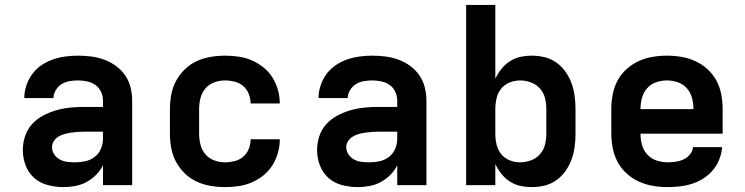

<svg xmlns="http://www.w3.org/2000/svg" viewBox="-20 -755 3040 783"><path d="M239 8Q207 8 175.5 0Q144 -8 120 -29Q96 -50 84.5 -80.5Q73 -111 73 -143Q73 -171 82 -199Q91 -227 110.5 -248.5Q130 -270 155.5 -283.5Q181 -297 208.5 -305Q236 -313 264.5 -316Q293 -319 322 -319H400V-344Q400 -363 392 -380.5Q384 -398 369 -408.5Q354 -419 335.5 -423Q317 -427 298 -427Q281 -427 263.5 -424Q246 -421 231.5 -412Q217 -403 207.5 -387.5Q198 -372 198 -355H79Q79 -381 87.5 -406.5Q96 -432 111.5 -453Q127 -474 149 -489Q171 -504 195.5 -512.5Q220 -521 246 -524.5Q272 -528 298 -528Q325 -528 352.5 -524.5Q380 -521 405.5 -511.5Q431 -502 453 -486Q475 -470 490.5 -447.5Q506 -425 512.5 -398Q519 -371 519 -344V0H400V-81Q389 -59 371.5 -41.5Q354 -24 332.5 -12.5Q311 -1 287 3.5Q263 8 239 8ZM286 -93Q307 -93 328 -97.5Q349 -102 366 -115Q383 -128 391.5 -148Q400 -168 400 -189V-218H322Q309 -218 295.5 -217Q282 -216 269 -214Q256 -212 243 -208.5Q230 -205 218.5 -198Q207 -191 199.5 -179.5Q192 -168 192 -155Q192 -139 201 -125.5Q210 -112 224 -104.5Q238 -97 254 -95Q270 -93 286 -93Z M898 8Q868 8 838.5 3Q809 -2 782 -14.5Q755 -27 733.5 -48Q712 -69 698 -95Q684 -121 678.5 -150.5Q673 -180 673 -210V-310Q673 -340 678.5 -369.5Q684 -399 698 -425Q712 -451 733.5 -472Q755 -493 782 -505.5Q809 -518 838.5 -523Q868 -528 898 -528Q925 -528 953 -524Q981 -520 1006.5 -509Q1032 -498 1054 -480.5Q1076 -463 1091 -439Q1106 -415 1113.5 -388Q1121 -361 1121 -333H1002Q1002 -353 994.5 -372Q987 -391 972 -404Q957 -417 937 -422Q917 -427 898 -427Q875 -427 853.5 -419Q832 -411 817.5 -394Q803 -377 797.5 -354.5Q792 -332 792 -310V-210Q792 -188 797.5 -165.5Q803 -143 817.5 -126Q832 -109 853.5 -101Q875 -93 898 -93Q917 -93 937 -98Q957 -103 972 -116Q987 -129 994.5 -148Q1002 -167 1002 -187H1121Q1121 -159 1113.5 -132Q1106 -105 1091 -81Q1076 -57 1054 -39.5Q1032 -22 1006.5 -11Q981 0 953 4Q925 8 898 8Z M1439 8Q1407 8 1375.5 0Q1344 -8 1320 -29Q1296 -50 1284.5 -80.5Q1273 -111 1273 -143Q1273 -171 1282 -199Q1291 -227 1310.5 -248.5Q1330 -270 1355.5 -283.5Q1381 -297 1408.5 -305Q1436 -313 1464.5 -316Q1493 -319 1522 -319H1600V-344Q1600 -363 1592 -380.5Q1584 -398 1569 -408.5Q1554 -419 1535.5 -423Q1517 -427 1498 -427Q1481 -427 1463.5 -424Q1446 -421 1431.5 -412Q1417 -403 1407.5 -387.5Q1398 -372 1398 -355H1279Q1279 -381 1287.5 -406.5Q1296 -432 1311.5 -453Q1327 -474 1349 -489Q1371 -504 1395.5 -512.5Q1420 -521 1446 -524.5Q1472 -528 1498 -528Q1525 -528 1552.5 -524.5Q1580 -521 1605.5 -511.5Q1631 -502 1653 -486Q1675 -470 1690.5 -447.5Q1706 -425 1712.5 -398Q1719 -371 1719 -344V0H1600V-81Q1589 -59 1571.5 -41.5Q1554 -24 1532.5 -12.5Q1511 -1 1487 3.5Q1463 8 1439 8ZM1486 -93Q1507 -93 1528 -97.5Q1549 -102 1566 -115Q1583 -128 1591.5 -148Q1600 -168 1600 -189V-218H1522Q1509 -218 1495.5 -217Q1482 -216 1469 -214Q1456 -212 1443 -208.5Q1430 -205 1418.5 -198Q1407 -191 1399.5 -179.5Q1392 -168 1392 -155Q1392 -139 1401 -125.5Q1410 -112 1424 -104.5Q1438 -97 1454 -95Q1470 -93 1486 -93Z M2149 8Q2125 8 2102 3Q2079 -2 2059 -15Q2039 -28 2024.5 -46.5Q2010 -65 2000 -86V0H1881V-735H2000V-434Q2010 -455 2024.5 -473.5Q2039 -492 2059 -505Q2079 -518 2102 -523Q2125 -528 2149 -528Q2176 -528 2202 -521.5Q2228 -515 2249.5 -499.5Q2271 -484 2286.5 -462Q2302 -440 2311 -415Q2320 -390 2323.5 -363.5Q2327 -337 2327 -310V-210Q2327 -183 2323.5 -156.5Q2320 -130 2311 -105Q2302 -80 2286.5 -58Q2271 -36 2249.5 -20.5Q2228 -5 2202 1.5Q2176 8 2149 8ZM2101 -93Q2123 -93 2145 -101Q2167 -109 2182 -126Q2197 -143 2202.5 -165Q2208 -187 2208 -210V-310Q2208 -333 2202.5 -355Q2197 -377 2182 -394Q2167 -411 2145 -419Q2123 -427 2101 -427Q2079 -427 2058 -418.5Q2037 -410 2023.5 -393Q2010 -376 2005 -354Q2000 -332 2000 -310V-210Q2000 -188 2005 -166Q2010 -144 2023.5 -127Q2037 -110 2058 -101.5Q2079 -93 2101 -93Z M2703 8Q2673 8 2643 3Q2613 -2 2585.5 -14.5Q2558 -27 2535.5 -47.5Q2513 -68 2499 -94Q2485 -120 2479 -150Q2473 -180 2473 -210V-310Q2473 -340 2478.5 -369.5Q2484 -399 2498 -425.5Q2512 -452 2534.5 -472.5Q2557 -493 2584 -505.5Q2611 -518 2640.5 -523Q2670 -528 2700 -528Q2730 -528 2759.5 -523Q2789 -518 2816 -505.5Q2843 -493 2865.5 -472.5Q2888 -452 2902 -425.5Q2916 -399 2921.5 -369.5Q2927 -340 2927 -310V-210H2592Q2592 -187 2598 -164.5Q2604 -142 2619.5 -125Q2635 -108 2657.5 -100.5Q2680 -93 2703 -93Q2719 -93 2736 -95.5Q2753 -98 2768 -105Q2783 -112 2794 -125.5Q2805 -139 2806 -155H2925Q2923 -130 2913.5 -105.5Q2904 -81 2887.5 -61.5Q2871 -42 2849.5 -28Q2828 -14 2803.5 -6Q2779 2 2753.5 5Q2728 8 2703 8ZM2592 -310H2808Q2808 -333 2802 -355.5Q2796 -378 2781 -395Q2766 -412 2744.5 -419.5Q2723 -427 2700 -427Q2677 -427 2655.5 -419.5Q2634 -412 2619 -395Q2604 -378 2598 -355.5Q2592 -333 2592 -310Z"/></svg>

Font: Iosevka Aile
Style: Bold
Weight: 700
Designer: Belleve Invis
Foundry: Belleve Invis
Version: Version 28.0.1; ttfautohint (v1.8.4)